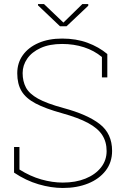

<svg xmlns="http://www.w3.org/2000/svg" viewBox="-20 -910 618 940"><path d="M287.6 10.3Q230.5 10.3 168.7 -7.8Q106.9 -25.9 48.8 -64.9V-190.4H75.2V-80.1Q127.9 -46.9 182.1 -31.5Q236.3 -16.1 287.6 -16.1Q350.1 -16.1 398.4 -35.6Q446.8 -55.2 474.4 -90.1Q502 -125 502 -170.4Q502 -215.3 480.7 -248.5Q459.5 -281.7 411.6 -307.6Q363.8 -333.5 282.7 -356Q201.7 -378.4 153.8 -403.8Q106 -429.2 85.2 -464.4Q64.5 -499.5 64.5 -551.3Q64.5 -602.1 91.8 -640.1Q119.1 -678.2 168.7 -699.7Q218.3 -721.2 284.2 -721.2Q353 -721.2 408.4 -700.7Q463.9 -680.2 505.4 -645.5V-531.2H479V-630.9Q440.9 -662.6 391.1 -678.7Q341.3 -694.8 284.2 -694.8Q222.2 -694.8 179 -675Q135.7 -655.3 113.3 -622.8Q90.8 -590.3 90.8 -552.2Q90.8 -512.2 106.9 -481.7Q123 -451.2 166 -427.2Q209 -403.3 290 -381.3Q408.2 -349.6 468.5 -302.5Q528.8 -255.4 528.8 -171.4Q528.8 -115.2 497.3 -74.5Q465.8 -33.7 411.4 -11.7Q356.9 10.3 287.6 10.3ZM412.1 -890.2V-881.9L305.7 -781.3H273.9L166 -883.8V-890.2H195.3L290.5 -799.4L383.3 -890.2Z"/></svg>

Font: Roboto Slab LO Thin
Style: Regular
Weight: 250
Designer: Google
Version: Version 2.00;September 28, 2018;FontCreator 11.5.0.2427 64-b